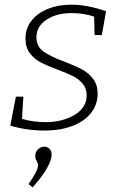

<svg xmlns="http://www.w3.org/2000/svg" viewBox="-20 -552 513 822"><path d="M136 -393Q136 -353 166 -331.5Q196 -310 256 -288Q303 -270 331 -255Q359 -240 378.5 -214.5Q398 -189 398 -151Q398 -104 369.5 -68Q341 -32 289 -12.5Q237 7 171 7Q96 7 24 -14L48 -138H80L74 -43Q124 -29 174 -29Q247 -29 299 -60Q351 -91 351 -144Q351 -173 334.5 -193Q318 -213 294.5 -225Q271 -237 229 -253Q183 -270 155 -284.5Q127 -299 108 -324Q89 -349 89 -387Q89 -430 114.5 -463Q140 -496 185 -514Q230 -532 285 -532Q353 -532 434 -504L416 -402H385L383 -481Q337 -496 286 -496Q222 -496 179 -467.5Q136 -439 136 -393ZM102 236Q143 179 143 154Q143 148 137 137.5Q131 127 131 116Q131 98 143 87Q155 76 170 76Q183 76 192 85Q201 94 201 111Q201 134 180 170Q159 206 120 250Z"/></svg>

Font: Bitter Pro Light
Style: Italic
Weight: 300
Italic angle: -9°
Designer: Sol Matas, and Bitter project Authors
Foundry: Sol Matas
Version: Version 1.010